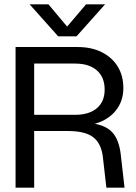

<svg xmlns="http://www.w3.org/2000/svg" viewBox="-20 -868 630 888"><path d="M334 -700H249L117 -848H204L290.5 -745L378 -848H466ZM295 -262H138V0H52V-650.5H339.5Q402.5 -650.5 450 -627Q497.5 -603.5 524 -561Q550.5 -518.5 550.5 -461Q550.5 -399.5 515 -356Q479.5 -312.5 418.5 -295.5Q476 -285 503.5 -251.2Q531 -217.5 538.5 -153.5L556 0H472L455.5 -144Q447.5 -206 410.2 -234Q373 -262 295 -262ZM327 -574H138V-337H327Q392 -337 428 -367.5Q464 -398 464 -453.5Q464 -511 428 -542.5Q392 -574 327 -574Z"/></svg>

Font: Overused Grotesk
Style: Regular
Weight: 450
Version: Version 0.004